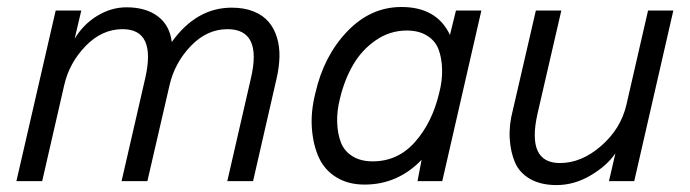

<svg xmlns="http://www.w3.org/2000/svg" viewBox="-20 -518 1972 549"><path d="M26.9 0 139.2 -487.8H212.4L193.4 -407.2Q218.3 -448.7 258.3 -472.9Q298.3 -497.1 341.8 -497.1Q397 -497.1 431.2 -471.4Q465.3 -445.8 471.2 -397.9Q541.5 -496.1 642.6 -496.1Q678.7 -496.1 705.6 -485.1Q732.4 -474.1 748.3 -455.3Q764.2 -436.5 772 -410.6Q779.8 -384.8 779.1 -355Q778.3 -325.2 770.5 -292L703.6 0H629.9L697.3 -293.5Q730.5 -434.6 630.4 -434.6Q571.8 -434.6 525.6 -386.5Q479.5 -338.4 464.8 -274.4L401.4 0H327.6L395.5 -295.4Q426.8 -434.6 330.6 -434.6Q271.5 -434.6 224.9 -386.5Q178.2 -338.4 163.6 -274.4L100.6 0Z M1283.7 -487.8H1356.4L1244.6 0H1173.8L1185.5 -61Q1117.2 9.8 1022.5 9.8Q975.6 9.8 941.9 -11Q908.2 -31.7 891.8 -67.4Q875.5 -103 871.8 -150.6Q868.2 -198.2 881.8 -252Q905.8 -357.9 972.7 -428Q1039.6 -498 1127.9 -498Q1229 -498 1266.6 -418ZM1235.8 -252Q1245.1 -287.6 1244.1 -320.1Q1243.2 -352.5 1233.9 -377Q1224.6 -401.4 1201.2 -416Q1177.7 -430.7 1143.1 -430.7Q1094.7 -430.7 1054.4 -402.8Q1014.2 -375 989.5 -332.3Q964.8 -289.6 952.1 -236.3Q942.9 -200.2 944.1 -167.7Q945.3 -135.3 954.8 -110.6Q964.4 -85.9 987.8 -71.3Q1011.2 -56.6 1045.4 -56.6Q1117.7 -56.6 1166.7 -112.1Q1215.8 -167.5 1235.8 -252Z M1571.3 11.2Q1526.4 11.2 1495.8 -6.3Q1465.3 -23.9 1452.6 -53.5Q1439.9 -83 1437.5 -121.6Q1435.1 -160.2 1446.3 -202.6L1512.2 -487.8H1585L1516.6 -191.4Q1485.8 -51.8 1581.1 -51.8Q1642.6 -51.8 1698.7 -100.6Q1754.9 -149.4 1771 -217.8L1833 -487.8H1905.3L1793.5 0H1721.2L1739.7 -79.6Q1715.3 -43.9 1668.7 -16.4Q1622.1 11.2 1571.3 11.2Z"/></svg>

Font: HK Grotesk Italic
Style: Regular
Weight: 400
Italic angle: -13°
Designer: Alfredo Marco Pradil and Stefan Peev
Foundry: Hanken Design Co.
Version: Version 1.000;PS 001.000;hotconv 1.0.88;makeotf.lib2.5.64775